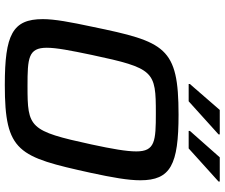

<svg xmlns="http://www.w3.org/2000/svg" viewBox="-86 -816 911 778"><g transform="rotate(90 369.0 -427.5)"><path d="M321 -742V-737H391L525 -858V-863H426ZM511 -742V-737H582L716 -858V-863H618ZM325 8C597 8 616 -46 681 -341C700 -429 711 -492 711 -541C711 -664 648 -696 445 -696C171 -696 150 -642 89 -347C70 -258 58 -194 58 -146C58 -23 121 8 325 8ZM329 -84C216 -84 174 -87 174 -162C174 -201 185 -258 203 -344C257 -598 269 -604 439 -604C552 -604 594 -601 594 -525C594 -485 584 -428 566 -344C511 -90 498 -84 329 -84Z"/></g></svg>

Font: Saira UNSAM Medium Italic
Style: Regular
Weight: 500
Italic angle: -12°
Designer: Hector Gatti with collaboration of the Omnibus-Type team
Foundry: Omnibus-Type
Version: Version 0.072;PS 000.072;hotconv 1.0.88;makeotf.lib2.5.64775